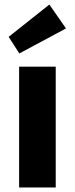

<svg xmlns="http://www.w3.org/2000/svg" viewBox="-20 -824 329 844"><path d="M64 0V-531H225V0ZM65 -589 18 -662 197 -804 270 -699Z"/></svg>

Font: Lexend
Style: Bold
Weight: 700
Designer: Bonnie Shaver-Troup, Thomas Jockin
Foundry: Lexend
Version: Version 1.007; ttfautohint (v1.8.3)